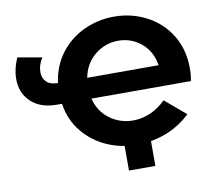

<svg xmlns="http://www.w3.org/2000/svg" viewBox="-90 -817 1198 1067"><g transform="rotate(-10 509.0 -283.5)"><path d="M978 -285H417Q436 -210 494 -167.5Q552 -125 626 -125Q674 -125 722 -145.5Q770 -166 810 -206L927 -107Q865 -48 786 -18Q707 12 624 12Q534 12 454.5 -23Q375 -58 320 -125Q265 -192 251 -285H223Q130 -285 77 -335Q24 -385 24 -465Q24 -521 51 -582L188 -558Q163 -518 163 -479Q163 -445 184 -424Q205 -403 244 -403H249Q262 -498 315.5 -568Q369 -638 449 -675Q529 -712 619 -712Q716 -712 800 -669Q884 -626 934.5 -545Q985 -464 985 -354Q985 -314 978 -285ZM414 -403H817Q804 -483 748 -529.5Q692 -576 619 -576Q545 -576 487 -529Q429 -482 414 -403ZM702 145H553V-31H702Z"/></g></svg>

Font: Montserrat Alternates
Style: Bold
Weight: 700
Designer: Julieta Ulanovsky
Foundry: Julieta Ulanovsky
Version: Version 7.200